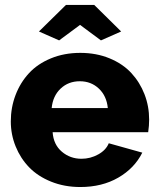

<svg xmlns="http://www.w3.org/2000/svg" viewBox="-20 -750 644 780"><path d="M138.2 -622.1 248 -730H362.8L472.2 -622.1L390.1 -585.9L305.2 -648.9L220.2 -585.9ZM306.2 9.8Q241.7 9.8 187.7 -12Q133.8 -33.7 98.4 -70.3Q63 -106.9 43.5 -155.3Q23.9 -203.6 23.9 -256.8Q23.9 -313.5 43.2 -364Q62.5 -414.6 97.7 -452.6Q132.8 -490.7 186.8 -512.9Q240.7 -535.2 306.2 -535.2Q371.6 -535.2 425.3 -512.9Q479 -490.7 513.7 -453.1Q548.3 -415.5 567.1 -366.9Q585.9 -318.4 585.9 -264.2Q585.9 -239.3 582 -212.9H193.8Q197.3 -162.6 231.2 -133.8Q265.1 -105 311 -105Q347.2 -105 378.9 -122.6Q410.6 -140.1 421.9 -168L558.1 -129.9Q526.4 -66.4 460.4 -28.3Q394.5 9.8 306.2 9.8ZM189.9 -311H418Q413.1 -360.4 381.6 -390.1Q350.1 -419.9 304.2 -419.9Q257.8 -419.9 226.3 -390.1Q194.8 -360.4 189.9 -311Z"/></svg>

Font: Rawline ExtraBold
Style: Regular
Weight: 800
Designer: Matt McInerney, Pablo Impallari, Rodrigo Fuenzalida
Foundry: Matt McInerney, Pablo Impallari, Rodrigo Fuenzalida
Version: Version 4.020;PS 004.020;hotconv 1.0.88;makeotf.lib2.5.64775